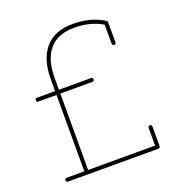

<svg xmlns="http://www.w3.org/2000/svg" viewBox="-115 -708 744 803"><g transform="rotate(-20 257.0 -306.5)"><path d="M131 -374V-428Q131 -515 172.5 -564Q214 -613 295.5 -613Q377 -613 434 -576Q438 -573 438 -569V-479Q438 -471 429.5 -471Q421 -471 421 -479V-564Q369 -596 295.5 -596Q222 -596 185 -552Q148 -508 148 -429V-374H291Q299 -374 299 -365.5Q299 -357 291 -357H148V-17H446V-95Q446 -104 454.5 -104Q463 -104 463 -95V-8Q463 0 454 0H53Q44 0 44 -8.5Q44 -17 53 -17H131V-357H50Q42 -357 42 -365.5Q42 -374 50 -374Z"/></g></svg>

Font: Flamenco Light
Style: Regular
Weight: 300
Designer: Luciano Vergara
Foundry: Luciano Vergara
Version: Version 1.003